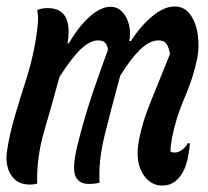

<svg xmlns="http://www.w3.org/2000/svg" viewBox="-25 -565 645 594"><path d="M90 -534Q105 -540 122 -540Q202 -540 184 -431H188Q219 -484 253 -514Q287 -544 317 -544Q338 -544 353 -528.5Q368 -513 374 -488.5Q380 -464 375 -438H380Q410 -485 446.5 -515Q483 -545 515 -545Q546 -545 564 -519.5Q582 -494 587 -456.5Q592 -419 585 -383Q572 -322 546 -262.5Q520 -203 507 -138Q505 -125 503.5 -114.5Q502 -104 503 -95Q511 -93 516 -93Q526 -93 537.5 -101Q549 -109 556 -122H562Q562 -106 558 -87Q550 -36 524 -10Q505 9 477 9Q438 9 415.5 -29.5Q393 -68 405 -132Q415 -186 441.5 -251Q468 -316 501 -398Q497 -420 489.5 -430Q482 -440 465 -440Q438 -440 409 -412Q380 -384 347 -331Q318 -225 298.5 -145.5Q279 -66 283 0Q270 4 250 4Q218 4 208 -21Q198 -46 214 -113Q226 -162 239 -206Q252 -250 269 -299Q286 -348 309 -411Q306 -440 279 -440Q254 -440 226 -414Q198 -388 159 -327Q135 -239 111.5 -158.5Q88 -78 90 3Q80 6 69 6Q37 6 20 -10.5Q3 -27 -2 -50Q-7 -73 -4 -93Q4 -149 21 -206Q38 -263 56.5 -321Q75 -379 85 -438Q90 -468 92 -491.5Q94 -515 90 -534Z"/></svg>

Font: Recursive Mn Csl St Med
Style: Italic
Weight: 500
Italic angle: -15°
Monospace: yes
Version: Version 1.079;hotconv 1.0.112;makeotfexe 2.5.65598; ttfautoh